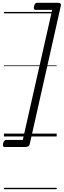

<svg xmlns="http://www.w3.org/2000/svg" viewBox="-28 -970 453 1365"><path d="M-6 50Q-3 36 3 30.5Q9 25 16 25H134L343 -900H225Q217 -900 214 -905.5Q211 -911 214 -925Q217 -939 222.5 -944.5Q228 -950 236 -950H382Q409 -950 405 -931L183 56Q179 75 151 75H5Q-3 75 -6 69.5Q-9 64 -6 50ZM0 365H375V375H0ZM0 -20H375V0H0ZM0 -505H375V-500H0ZM0 -885H375V-875H0Z"/></svg>

Font: Playwrite AT Guides
Style: Italic
Weight: 400
Italic angle: -13.0072°
Designer: Veronika Burian, José Scaglione
Foundry: TypeTogether
Version: Version 1.002